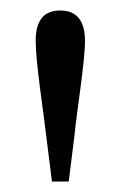

<svg xmlns="http://www.w3.org/2000/svg" viewBox="-20 -823 229 366"><path d="M95 -803C65 -803 48 -786 48 -745C48 -704 63 -609 68 -565L79 -477H111L122 -565C126 -609 142 -704 142 -745C142 -786 124 -803 95 -803Z"/></svg>

Font: Source Han Serif
Style: Regular
Weight: 400
Designer: Ryoko NISHIZUKA 西塚涼子 (kana & ideographs); Frank Grießhammer (Latin, Greek & Cyrillic); Wenlong ZHANG 张文龙 (bopomofo); San
Foundry: Adobe Systems Incorporated
Version: Version 1.001;PS 1.001;hotconv 16.6.54;makeotf.lib2.5.65590